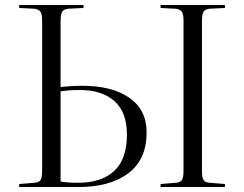

<svg xmlns="http://www.w3.org/2000/svg" viewBox="-20 -750 979 770"><path d="M57 0V-12L118 -17Q137 -18 143 -28.5Q149 -39 149 -68V-667Q149 -693 142.5 -703Q136 -713 116 -715L57 -718V-730H315V-718L254 -715Q235 -713 229 -702.5Q223 -692 223 -665V-401Q243 -403 263 -404.5Q283 -406 310 -406Q429 -406 498.5 -358Q568 -310 568 -219Q568 -110 494.5 -55Q421 0 296 0ZM624 0V-12L685 -17Q703 -18 709.5 -28Q716 -38 716 -65V-667Q716 -693 709 -703Q702 -713 683 -715L624 -718V-730H882V-718L820 -715Q802 -713 796 -702.5Q790 -692 790 -665V-63Q790 -37 796.5 -27.5Q803 -18 822 -17L882 -12V0ZM223 -22Q233 -20 252.5 -18.5Q272 -17 293 -17Q387 -17 438 -64.5Q489 -112 489 -210Q489 -301 438.5 -345Q388 -389 301 -389Q274 -389 256 -387.5Q238 -386 223 -384Z"/></svg>

Font: Literata 72pt Light
Style: Regular
Weight: 300
Designer: Latin by Veronika Burian and Jose Scaglione. Greek by Irene Vlachou. Cyrillic by Vera Evstafieva.
Foundry: TypeTogether
Version: Version 3.002